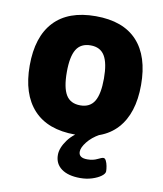

<svg xmlns="http://www.w3.org/2000/svg" viewBox="-82 -598 733 861"><g transform="rotate(10 284.5 -167.5)"><path d="M285 8Q160 8 95.5 -62Q31 -132 31 -262Q31 -393 95.5 -462Q160 -531 285 -531Q410 -531 474 -462Q538 -393 538 -262Q538 -132 474 -62Q410 8 285 8ZM285 -125Q329 -125 349 -158Q369 -191 369 -262Q369 -332 349 -365Q329 -398 285 -398Q240 -398 220 -365Q200 -332 200 -262Q200 -191 220 -158Q240 -125 285 -125ZM341 196Q286 196 255.5 173.5Q225 151 225 111Q225 79 252 42Q279 5 329 -17L394 -10Q360 9 339.5 35Q319 61 319 80Q319 108 358 108Q384 108 403 98.5Q422 89 429 89Q436 89 441 99Q446 109 448.5 122.5Q451 136 451 146Q451 157 435.5 168.5Q420 180 395 188Q370 196 341 196Z"/></g></svg>

Font: Asap ExtraBold
Style: Regular
Weight: 800
Designer: Pablo Cosgaya
Foundry: Omnibus-Type
Version: Version 3.001; ttfautohint (v1.8.4.7-5d5b)